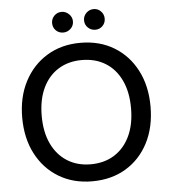

<svg xmlns="http://www.w3.org/2000/svg" viewBox="-59 -934 884 1000"><g transform="rotate(-5 383.0 -434.5)"><path d="M383 12Q284 12 208.5 -33.5Q133 -79 90.5 -160.5Q48 -242 48 -350Q48 -457 90.5 -538.5Q133 -620 208.5 -666Q284 -712 383 -712Q484 -712 559.5 -666Q635 -620 677 -538.5Q719 -457 719 -350Q719 -242 677 -160.5Q635 -79 559.5 -33.5Q484 12 383 12ZM383 -77Q454 -77 506.5 -110Q559 -143 588 -204Q617 -265 617 -350Q617 -435 588 -496Q559 -557 506.5 -589.5Q454 -622 383 -622Q313 -622 260.5 -589.5Q208 -557 179 -496Q150 -435 150 -350Q150 -265 179 -204Q208 -143 260.5 -110Q313 -77 383 -77ZM300 -773Q277 -773 261.5 -788.5Q246 -804 246 -827Q246 -849 261.5 -865Q277 -881 300 -881Q322 -881 338.5 -865Q355 -849 355 -827Q355 -804 338.5 -788.5Q322 -773 300 -773ZM468 -773Q445 -773 429 -788.5Q413 -804 413 -827Q413 -849 429 -865Q445 -881 468 -881Q490 -881 505.5 -865Q521 -849 521 -827Q521 -804 505.5 -788.5Q490 -773 468 -773Z"/></g></svg>

Font: DM Sans 12pt Medium
Style: Regular
Weight: 500
Version: Version 4.004;gftools[0.9.30]